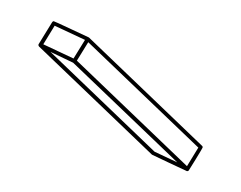

<svg xmlns="http://www.w3.org/2000/svg" viewBox="-44 -706 820 653"><g transform="rotate(-5 366.0 -379.0)"><path d="M570.8 -105 567.9 -105.5Q567.9 -106 567.4 -106L511.7 -138.2Q456.1 -170.4 455.1 -171.4L104.5 -571.3L103 -574.7V-577.6L104 -579.6L156.2 -649.9Q158.7 -652.8 161.6 -652.8Q163.1 -652.8 220.2 -619.6L275.9 -587.4V-586.9H276.4Q276.9 -586.9 276.9 -586.4L627.4 -186.5Q628.9 -184.6 629.4 -182.1Q629.4 -179.7 602.1 -143.1L575.7 -107.9L575.2 -106.9L572.3 -105.5H571.3ZM217.8 -520.5 262.2 -580.1 163.6 -637.2 119.6 -577.6ZM538.6 -137.7 215.3 -506.3 141.6 -549.8 464.8 -180.7ZM570.3 -122.1 614.3 -181.6 272.5 -571.3 228.5 -512.2Z"/></g></svg>

Font: 3D Isometric
Style: Regular
Weight: 400
Designer: GGBotNet
Version: 1.10